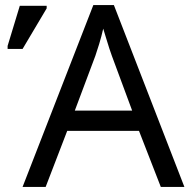

<svg xmlns="http://www.w3.org/2000/svg" viewBox="-20 -737 748 757"><path d="M614 0 528 -221H245L160 0H69L348 -717H429L707 0ZM421 -517Q418 -525 411 -546Q404 -567 397.5 -589.5Q391 -612 387 -624Q380 -593 371 -563.5Q362 -534 356 -517L275 -301H501ZM10 -544V-556L58 -714H164V-704L69 -544Z"/></svg>

Font: Go Noto Current
Style: Regular
Weight: 400
Designer: Monotype Design Team
Foundry: Monotype Imaging Inc.
Version: Version 2.007; ttfautohint (v1.8) -l 8 -r 50 -G 200 -x 14 -D